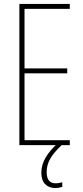

<svg xmlns="http://www.w3.org/2000/svg" viewBox="-20 -734 421 971"><path d="M333 0H78V-714H333V-689H104V-388H320V-363H104V-25H333ZM216 136Q216 193 261 193Q270 193 280.5 191Q291 189 295 188V211Q289 213 280 215Q271 217 260 217Q227 217 208 197Q189 177 189 140Q189 99 211.5 61.5Q234 24 272 -9L292 0Q253 36 234.5 68Q216 100 216 136Z"/></svg>

Font: Noto Sans ExtraCondensed Thin
Style: Regular
Weight: 100
Width: 2
Designer: Monotype Design Team
Foundry: Monotype Imaging Inc.
Version: Version 2.013; ttfautohint (v1.8.4.7-5d5b)